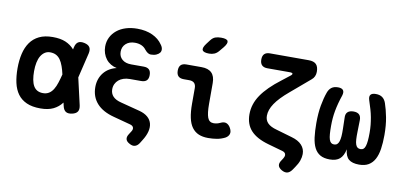

<svg xmlns="http://www.w3.org/2000/svg" viewBox="-83 -1061 3167 1510"><g transform="rotate(10 1500.0 -306.5)"><path d="M571 -68Q578 -36 566.5 -18Q555 0 523.5 7Q492 14 473.5 2.5Q455 -9 448 -41L442 -67Q442 -66 441 -66Q414 -30 373 -10Q332 10 270 10Q204 10 159.5 -10Q115 -30 88.5 -66.5Q62 -103 50.5 -154.5Q39 -206 39 -270Q39 -334 51.5 -387Q64 -440 91 -478.5Q118 -517 162 -538.5Q206 -560 270 -560Q332 -560 373 -542.5Q414 -525 442 -493Q442 -492 443 -491L447 -509Q454 -541 472.5 -552.5Q491 -564 522.5 -557Q554 -550 565.5 -532Q577 -514 570 -482L522 -282ZM395 -283Q387 -320 377 -347Q366 -378 351.5 -398Q337 -418 317 -428Q297 -438 270 -438Q247 -438 228.5 -426Q210 -414 197 -392.5Q184 -371 177.5 -339.5Q171 -308 171 -270Q171 -232 176.5 -202.5Q182 -173 193.5 -153Q205 -133 224 -122.5Q243 -112 270 -112Q297 -112 317 -124.5Q337 -137 351.5 -160.5Q366 -184 376 -216Q386 -247 395 -283Z M1002 -590Q989 -608 966.5 -618Q944 -628 914 -628Q870 -628 842.5 -603.5Q815 -579 815 -539Q815 -501 841.5 -478Q868 -455 914 -455H1014Q1043 -455 1057.5 -441Q1072 -427 1072 -397Q1072 -368 1057.5 -354Q1043 -340 1014 -340H923Q896 -340 873.5 -332.5Q851 -325 835 -311.5Q819 -298 810 -279Q801 -260 801 -237Q801 -203 822.5 -180Q844 -157 889 -146L1043 -106Q1083 -95 1107.5 -74Q1132 -53 1140 -23.5Q1148 6 1139 41.5Q1130 77 1105 116L1089 142Q1074 165 1054 170.5Q1034 176 1010 162Q985 149 980.5 130.5Q976 112 991 89L1007 64Q1019 46 1014 31.5Q1009 17 987 11L852 -25Q760 -49 713.5 -101.5Q667 -154 667 -231Q667 -265 677 -294Q687 -323 705.5 -346Q724 -369 750 -384.5Q776 -400 807 -407Q781 -412 758.5 -425.5Q736 -439 720.5 -459Q705 -479 696.5 -504.5Q688 -530 688 -558Q688 -598 704.5 -631.5Q721 -665 751 -689.5Q781 -714 822.5 -727Q864 -740 914 -740Q983 -740 1035 -716Q1087 -692 1115 -650Q1129 -632 1130.5 -615Q1132 -598 1123 -586Q1114 -574 1096 -566Q1078 -558 1052 -558Q1040 -558 1028 -565.5Q1016 -573 1002 -590Z M1571 -256Q1571 -181 1584 -146.5Q1597 -112 1632 -112Q1644 -112 1656.5 -114.5Q1669 -117 1684 -124Q1712 -138 1732 -130Q1752 -122 1765 -98Q1780 -71 1773.5 -50.5Q1767 -30 1744 -17Q1712 -1 1679 4.5Q1646 10 1610 10Q1566 10 1534 -3.5Q1502 -17 1480.5 -46Q1459 -75 1449 -121.5Q1439 -168 1439 -233V-358Q1439 -385 1425.5 -398.5Q1412 -412 1385 -412H1342Q1312 -412 1297.5 -426.5Q1283 -441 1283 -471Q1283 -501 1297.5 -515.5Q1312 -530 1342 -530H1463Q1517 -530 1544 -503Q1571 -476 1571 -422ZM1578 -679Q1563 -661 1544.5 -653Q1526 -645 1503 -645Q1458 -645 1449 -662.5Q1440 -680 1467 -716L1492 -749Q1509 -771 1528.5 -778Q1548 -785 1575 -785Q1621 -785 1628.5 -767.5Q1636 -750 1608 -715Z M2178 -455Q2104 -393 2069.5 -341.5Q2035 -290 2035 -243Q2035 -207 2058 -184Q2081 -161 2129 -148L2256 -111Q2310 -96 2337.5 -66Q2365 -36 2365 5Q2365 30 2355.5 57.5Q2346 85 2325 115L2308 140Q2291 164 2271 169Q2251 174 2226 160Q2200 145 2196 126Q2192 107 2209 83L2220 66Q2225 58 2227.5 51Q2230 44 2230 39Q2230 28 2223.5 20.5Q2217 13 2203 9L2086 -24Q1990 -51 1944 -101Q1898 -151 1898 -231Q1898 -312 1947.5 -385Q1997 -458 2100 -536L2160 -583Q2178 -596 2176 -603.5Q2174 -611 2151 -611H1974Q1945 -611 1930 -626Q1915 -641 1915 -671Q1915 -701 1930 -715.5Q1945 -730 1974 -730H2283Q2324 -730 2343 -711Q2362 -692 2362 -651Q2362 -631 2354.5 -614.5Q2347 -598 2332 -586Z M2850 -560Q2882 -560 2902 -545.5Q2922 -531 2932 -502Q2948 -456 2960 -394Q2972 -332 2972 -254Q2972 -191 2964.5 -142Q2957 -93 2939 -59.5Q2921 -26 2891 -8Q2861 10 2815 10Q2760 10 2732.5 -13Q2705 -36 2700 -92Q2689 -39 2661 -14.5Q2633 10 2581 10Q2534 10 2504.5 -7Q2475 -24 2458 -57Q2441 -90 2434.5 -139.5Q2428 -189 2428 -254Q2428 -333 2439 -394.5Q2450 -456 2467 -503Q2477 -531 2496.5 -545.5Q2516 -560 2548 -560Q2578 -560 2589 -545.5Q2600 -531 2591 -502Q2579 -467 2570.5 -435Q2562 -403 2556.5 -373Q2551 -343 2548.5 -313.5Q2546 -284 2546 -251Q2546 -214 2548 -187.5Q2550 -161 2555.5 -144Q2561 -127 2570.5 -119.5Q2580 -112 2594 -112Q2609 -112 2618.5 -120Q2628 -128 2633.5 -144.5Q2639 -161 2641 -186Q2643 -211 2642 -246L2640 -333Q2638 -364 2654 -379Q2670 -394 2701 -394Q2732 -394 2747 -379Q2762 -364 2761 -333L2759 -243Q2758 -207 2759.5 -182Q2761 -157 2766.5 -141.5Q2772 -126 2781.5 -119Q2791 -112 2806 -112Q2820 -112 2829 -119.5Q2838 -127 2843.5 -144Q2849 -161 2851.5 -187.5Q2854 -214 2854 -251Q2854 -284 2851 -313.5Q2848 -343 2842.5 -373Q2837 -403 2828 -434Q2819 -465 2807 -501Q2797 -531 2808 -545.5Q2819 -560 2850 -560Z"/></g></svg>

Font: Maple Mono
Style: Bold
Weight: 700
Monospace: yes
Designer: subframe7536
Version: Version 7.200